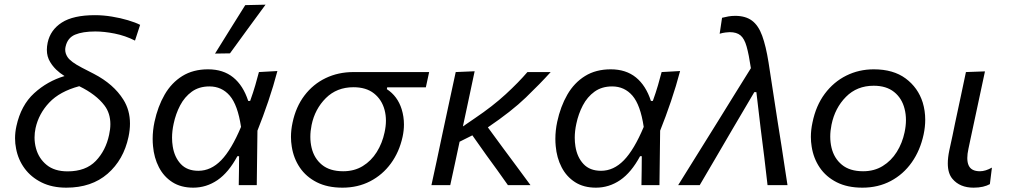

<svg xmlns="http://www.w3.org/2000/svg" viewBox="-20 -812 4431 842"><path d="M271 11Q208.5 11 162.2 -12Q116 -35 87.8 -73.5Q59.5 -112 50.5 -160.5Q46 -182.5 46 -205.5Q46 -232 52 -259Q72 -350.5 129.8 -403.2Q187.5 -456 263 -478.5Q221.5 -504 200 -540Q185.5 -563.5 185.5 -593.5Q185.5 -608.5 189 -625Q201 -681 251.2 -713.2Q301.5 -745.5 396.5 -745.5Q433 -745.5 471 -739.2Q509 -733 541.5 -723.2Q574 -713.5 594.5 -703L572 -634Q529.5 -655.5 483 -664.8Q436.5 -674 398 -674Q342.5 -674 309.2 -660Q276 -646 267.5 -607Q266 -600.5 266 -594Q266 -577.5 276 -562Q290 -540.5 339.5 -515L392 -488Q478.5 -443 521 -375Q550 -329 550 -270Q550 -242 543.5 -211.5Q522 -111 451.8 -50Q381.5 11 271 11ZM136 -250.5Q131.5 -229.5 131.5 -209Q131.5 -184.5 138 -161Q150 -117 184.5 -88.8Q219 -60.5 276.5 -60.5Q356 -60.5 400 -106.2Q444 -152 458.5 -221Q464 -245.5 464 -267.5Q464 -315 438.5 -349Q401.5 -398 327.5 -434Q242 -411 196 -362.2Q150 -313.5 136 -250.5Z M827.5 11Q773.5 11 735.8 -13.2Q698 -37.5 676.8 -78.8Q655.5 -120 651 -171.5Q649.5 -187 649.5 -203Q649.5 -239.5 657.5 -277.5Q672 -345 702 -397Q732 -449 779.5 -478.5Q827 -508 892.5 -508Q959 -508 1002.8 -472.5Q1046.5 -437 1068.5 -369.5H1077Q1090.5 -407 1099.5 -438Q1108.5 -469 1115.5 -496L1196.5 -500.5Q1179.5 -435.5 1156.5 -367.8Q1133.5 -300 1109 -239L1106 0H1027Q1027.5 -32.5 1028 -64.5Q1028 -96.5 1028.5 -127H1021Q982.5 -55.5 933.8 -22.2Q885 11 827.5 11ZM850 -63Q905 -63 950 -109.2Q995 -155.5 1037 -255.5Q1022.5 -352 987.5 -392.5Q952.5 -433 898.5 -433Q853 -433 821.2 -410Q789.5 -387 770 -349.8Q750.5 -312.5 741.5 -269.5Q734.5 -237.5 734.5 -208Q734.5 -188.5 737.5 -170Q745 -122.5 772.8 -92.8Q800.5 -63 850 -63ZM923 -577Q956.5 -631 989.5 -684Q1022.5 -737 1055.5 -789.5L1144.5 -791.5Q1104.5 -737.5 1065.8 -684.2Q1027 -631 988.5 -578Z M1482 11Q1416 11 1369.2 -12.8Q1322.5 -36.5 1295 -77Q1267.5 -117.5 1259.5 -169Q1256 -190 1256 -211.5Q1256 -242.5 1263 -274.5Q1277.5 -343.5 1315.2 -393.2Q1353 -443 1408.2 -469.5Q1463.5 -496 1530 -496H1862L1847.5 -429H1678L1676.5 -421Q1723.5 -390.5 1741.5 -333Q1751.5 -300.5 1751.5 -266Q1751.5 -239.5 1745.5 -212Q1731 -145.5 1694.2 -95.2Q1657.5 -45 1603.2 -17Q1549 11 1482 11ZM1485 -61Q1534 -61 1571 -83.8Q1608 -106.5 1632.2 -145.2Q1656.5 -184 1666.5 -231.5Q1672.5 -258.5 1672.5 -283Q1672.5 -307.5 1666.5 -330Q1654.5 -375 1620.2 -402.2Q1586 -429.5 1530 -429.5Q1457 -429.5 1409 -381.8Q1361 -334 1346.5 -264Q1341 -237 1341 -212Q1341 -187 1346.5 -164Q1357.5 -117.5 1392 -89.2Q1426.5 -61 1485 -61Z M1872 0Q1884 -54.5 1895 -106Q1906 -157.5 1919 -219.5L1929.5 -268.5Q1943.5 -334 1955 -387.2Q1966.5 -440.5 1978.5 -496L2061.5 -499.5Q2046.5 -429 2033.5 -367.5Q2020 -305.5 2010 -257.5L2062.5 -293.5Q2140.5 -346 2197.8 -398.8Q2255 -451.5 2293 -496H2395Q2349 -445 2286.2 -384.5Q2223.5 -324 2119.5 -253.5L2185.5 -163.5Q2213 -126.5 2244.5 -84Q2276 -41.5 2306.5 0H2207.5Q2183.5 -33.5 2161 -65.5Q2138 -97.5 2113 -131.5L2051.5 -218.5L1995.5 -190.5Q1984.5 -140 1975 -94.5L1954.5 0Z M2593.5 11Q2539.5 11 2501.8 -13.2Q2464 -37.5 2442.8 -78.8Q2421.5 -120 2417 -171.5Q2415.5 -187 2415.5 -203Q2415.5 -239.5 2423.5 -277.5Q2438 -345 2468 -397Q2498 -449 2545.5 -478.5Q2593 -508 2658.5 -508Q2725 -508 2768.8 -472.5Q2812.5 -437 2834.5 -369.5H2843Q2856.5 -407 2865.5 -438Q2874.5 -469 2881.5 -496L2962.5 -500.5Q2945.5 -435.5 2922.5 -367.8Q2899.5 -300 2875 -239L2872 0H2793Q2793.5 -32.5 2794 -64.5Q2794 -96.5 2794.5 -127H2787Q2748.5 -55.5 2699.8 -22.2Q2651 11 2593.5 11ZM2616 -63Q2671 -63 2716 -109.2Q2761 -155.5 2803 -255.5Q2788.5 -352 2753.5 -392.5Q2718.5 -433 2664.5 -433Q2619 -433 2587.2 -410Q2555.5 -387 2536 -349.8Q2516.5 -312.5 2507.5 -269.5Q2500.5 -237.5 2500.5 -208Q2500.5 -188.5 2503.5 -170Q2511 -122.5 2538.8 -92.8Q2566.5 -63 2616 -63Z M2954 0Q2996 -67.5 3041.5 -140.5Q3086.5 -213 3129 -281Q3163 -336 3200.5 -396.5Q3238 -456.5 3273 -513Q3264 -573.5 3254.2 -608Q3244.5 -642.5 3227.5 -656.8Q3210.5 -671 3180 -671Q3174.5 -671 3161.5 -669.5Q3148.5 -668 3136 -664L3146.5 -734Q3160 -737.5 3174.2 -740Q3188.5 -742.5 3204 -742.5Q3249.5 -742.5 3277.8 -721.5Q3306 -700.5 3322.5 -655.2Q3339 -610 3350.5 -537.5L3390 -280.5Q3400.5 -216 3407.8 -168.5Q3415 -121 3421 -81.5Q3427 -42 3433.5 0H3346Q3339 -61.5 3331.5 -124.2Q3324 -187 3316 -247L3297 -408H3288L3192.5 -246Q3155.5 -182.5 3119.5 -121Q3083.5 -59.5 3048.5 0Z M3762 11Q3696 11 3649.2 -12.8Q3602.5 -36.5 3575 -77Q3547.5 -117.5 3539.5 -169Q3536 -190 3536 -211.5Q3536 -242.5 3543 -274.5Q3558 -348.5 3597 -400.8Q3636 -453 3691.5 -480.5Q3747 -508 3812 -508Q3897.5 -508 3951.8 -467.8Q4006 -427.5 4026.5 -362.5Q4037.5 -326 4037.5 -287Q4037.5 -255.5 4030.5 -222.5Q4015.5 -152.5 3978.5 -100Q3941.5 -47.5 3886.2 -18.2Q3831 11 3762 11ZM3765 -61Q3814 -61 3851.2 -84Q3888.5 -107 3912.8 -145.8Q3937 -184.5 3947 -232Q3953 -260 3953 -285.5Q3953 -311.5 3947 -334.5Q3935.5 -381 3901.2 -408.5Q3867 -436 3811.5 -436Q3738 -436 3689.8 -387.2Q3641.5 -338.5 3626.5 -265Q3621 -238 3621 -213Q3621 -188 3626.5 -164.5Q3637.5 -118 3672 -89.5Q3706.5 -61 3765 -61Z M4249.5 11Q4189.5 11 4157 -27.5Q4136.5 -51.5 4136.5 -95.5Q4136.5 -120.5 4143 -152Q4151 -189.5 4157 -216.5Q4162.5 -243 4168.5 -272.5Q4182.5 -337.5 4193.5 -389.5Q4204.5 -441.5 4216 -496L4299.5 -499Q4280 -409 4264 -333Q4248 -257 4236.5 -204.5L4227 -159.5Q4222 -136.5 4222 -119Q4222 -99.5 4228 -86.5Q4239.5 -61 4277.5 -61Q4301.5 -61 4330 -77L4321 -4.5Q4308.5 2.5 4290.5 6.8Q4272.5 11 4249.5 11Z"/></svg>

Font: Heraclito
Style: Italic
Weight: 400
Italic angle: -12°
Designer: Kostas Bartsokas (font) & Cristiano Sobral (main changes)
Foundry: Kostas Bartsokas (font) & Cristiano Sobral (main changes)
Version: Version 1.00;July 8, 2020;FontCreator 13.0.0.2655 64-bit